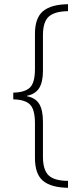

<svg xmlns="http://www.w3.org/2000/svg" viewBox="-20 -734 388 912"><path d="M303 158Q223 157 184.5 125Q146 93 146 16V-148Q146 -215 122 -238Q98 -261 43 -262V-294Q97 -295 121.5 -317.5Q146 -340 146 -406V-573Q146 -649 184.5 -681Q223 -713 303 -714V-681Q239 -680 211.5 -655Q184 -630 184 -566V-398Q184 -344 166 -315.5Q148 -287 108 -279V-277Q149 -269 166.5 -240Q184 -211 184 -156V10Q184 74 211.5 99.5Q239 125 303 125Z"/></svg>

Font: Noto Sans Gujarati UI Condensed ExtraLight
Style: Regular
Weight: 200
Width: 3
Designer: Jelle Bosma - Monotype Design Team, Universal Thirst
Foundry: Monotype Imaging Inc.
Version: Version 2.106; ttfautohint (v1.8.4.7-5d5b)